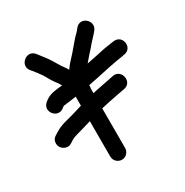

<svg xmlns="http://www.w3.org/2000/svg" viewBox="-167 -800 960 997"><g transform="rotate(-30 313.0 -301.5)"><path d="M325 17V-220.2L365.2 -229.5C392.5 -234.8 416.8 -239.5 440.8 -244.5L473.5 -250.4C532.2 -261.1 512.7 -350 457 -338.5L422.9 -331.5C400.5 -326.7 376.7 -322 346.9 -316.5L325 -311.4V-333C325 -335 326.9 -347.7 327 -358.8C349.2 -363.5 366.1 -366.8 375.7 -368.4C427.1 -379.3 499.5 -395.7 548.3 -402.2C548.7 -402.3 549.4 -402.4 549.9 -402.5L564.1 -405.3C620.9 -414.3 608.3 -500 550.8 -492.8L535.7 -490.8C499.5 -486 475 -481.2 432.7 -471.4L375.6 -460C395.6 -481.7 406.2 -496.8 421.7 -512.3C429.6 -520.2 436.5 -529.8 445 -539.7C458.9 -555.9 476.5 -572 491.7 -591.6C525.9 -635.6 460.9 -693.7 422.6 -647.8L414.2 -637.3C405 -625.1 392.4 -616.5 375.6 -595.8C361.9 -579.6 350 -566.1 335.6 -548.8C327.5 -538.6 298.5 -510 287.5 -494.3C284.7 -490.4 283.1 -487.8 276.8 -479.9C271.2 -489.3 266.4 -498.1 258.2 -508C244.6 -525.3 229.9 -555.5 212.2 -580.7L197 -601C188.1 -612.9 179.2 -624.8 169.3 -636.9C131.4 -682.4 63.2 -623.9 99.7 -580.1L108.7 -569.2C118.5 -557.1 132.5 -539.9 138.8 -529.7C141.9 -524.8 145 -522 147.9 -516.3C158.3 -497.6 173.8 -470 188.6 -452.2C191.5 -448.6 197.7 -438.5 204.2 -427.9C171.1 -424.5 132.1 -423.5 101.8 -400.9L92.3 -393.5C47.1 -355.8 101.9 -287.9 147.4 -323.3C150 -325.3 152.8 -327.5 155.6 -329.7C155.7 -329.7 157 -330.6 158.9 -331.8C181 -334.5 209.2 -337.8 236.3 -342C236.2 -339.4 236 -335.5 236 -333V-287.8C217.4 -282.3 198 -276.5 179.7 -270.9C138.7 -258.4 102 -254.7 63.6 -230.1L46.3 -219.5C21.1 -205.2 21.5 -175.1 32.4 -158.3C43.1 -141.9 69.8 -128.6 93.6 -144L110.4 -154.9C118.1 -159.7 128.9 -164.3 142.4 -167.8C170.6 -175.4 203.8 -185.6 236 -194.9V17C236 41.8 256.2 62 281 62C307 62 325 40 325 17Z"/></g></svg>

Font: Just Breathe
Style: Bd
Weight: 400
Foundry: Cannot Into Space Fonts
Version: Version 0.72